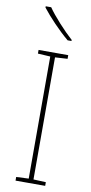

<svg xmlns="http://www.w3.org/2000/svg" viewBox="-104 -993 490 1033"><g transform="rotate(10 141.5 -476.0)"><path d="M88 -952H58V-945C93 -900 153 -836 206 -792H227V-798C182 -838 117 -909 88 -952ZM223 0V-20L155 -23V-690L223 -694V-714H61V-694L129 -690V-23L61 -20V0Z"/></g></svg>

Font: Noto Kufi Arabic Thin
Style: Regular
Weight: 100
Designer: Monotype Design Team, David Williams, Khaled Hosny
Foundry: Google LLC
Version: Version 2.109